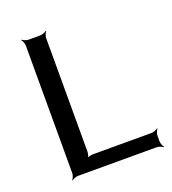

<svg xmlns="http://www.w3.org/2000/svg" viewBox="-125 -754 769 860"><g transform="rotate(-20 260.0 -324.5)"><path d="M500 -20V-48C500 -57 506 -72 511 -77L509 -79C504 -74 489 -68 480 -68H201C192 -68 175 -64 170 -59L172 -57C177 -62 181 -79 181 -88V-629C181 -638 187 -653 192 -658L190 -660C185 -655 170 -649 161 -649H104C95 -649 80 -655 75 -660L73 -658C78 -653 84 -638 84 -629V-20C84 -11 78 4 73 9L75 11C80 6 95 0 104 0H480C489 0 504 6 509 11L511 9C506 4 500 -11 500 -20Z"/></g></svg>

Font: Gamestation Storm
Style: Regular
Weight: 400
Designer: Jonas Hecksher
Foundry: Jonas Hecksher, Playtypeª, e-types AS
Version: Version 1.003